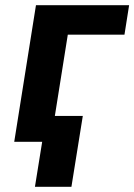

<svg xmlns="http://www.w3.org/2000/svg" viewBox="-20 -548 519 742"><path d="M35 0H143L115 174H256L300 -100H192L242 -414H461L479 -528H119Z"/></svg>

Font: Asimov Pro
Style: BdObl
Weight: 700
Designer: Google
Version: Version 2.000980; 2014